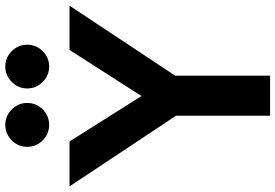

<svg xmlns="http://www.w3.org/2000/svg" viewBox="-176 -854 1030 718"><g transform="rotate(-90 339.0 -495.0)"><path d="M288.8 -850.3Q264.6 -826.2 231 -826.2Q197.3 -826.2 173.1 -850.3Q148.9 -874.5 148.9 -908.2Q148.9 -941.9 173.1 -966.1Q197.3 -990.2 231 -990.2Q264.6 -990.2 288.8 -966.1Q313 -941.9 313 -908.2Q313 -874.5 288.8 -850.3ZM449.2 -826.2Q416 -826.2 391.6 -850.3Q367.2 -874.5 367.2 -908.2Q367.2 -941.9 391.6 -966.1Q416 -990.2 449.2 -990.2Q482.9 -990.2 506.8 -966.1Q530.8 -941.9 530.8 -908.2Q530.8 -874.5 506.8 -850.3Q482.9 -826.2 449.2 -826.2ZM415 -355V0H265.1V-352.1L1 -750H168.9L338.9 -481L511.2 -750H676.8Z"/></g></svg>

Font: Oakes Grotesk Bold
Style: Regular
Weight: 700
Designer: Samuel Oakes
Foundry: Samuel Oakes
Version: Version 1.000;PS 001.000;hotconv 1.0.88;makeotf.lib2.5.64775